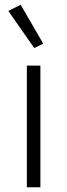

<svg xmlns="http://www.w3.org/2000/svg" viewBox="-20 -788 283 808"><path d="M93 0V-512H150V0ZM15 -742 67 -768 162 -604 124 -586Z"/></svg>

Font: IBM Plex Sans Devanagari Light
Style: Regular
Weight: 300
Designer: Mike Abbink, Paul van der Laan, Pieter van Rosmalen, Erin McLaughlin
Foundry: Bold Monday
Version: Version 1.1